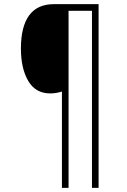

<svg xmlns="http://www.w3.org/2000/svg" viewBox="-20 -780 614 927"><path d="M456 127H424V-728H311V127H279V-338Q266 -334 252.5 -331.5Q239 -329 222 -329Q152 -329 116.5 -389Q81 -449 81 -546Q81 -651 120.5 -705.5Q160 -760 241 -760H456Z"/></svg>

Font: Noto Sans Gujarati UI SemiCondensed ExtraLight
Style: Regular
Weight: 200
Width: 4
Designer: Jelle Bosma - Monotype Design Team, Universal Thirst
Foundry: Monotype Imaging Inc.
Version: Version 2.106; ttfautohint (v1.8.4.7-5d5b)